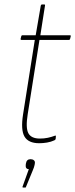

<svg xmlns="http://www.w3.org/2000/svg" viewBox="-20 -638 339 866"><path d="M157 8Q108 8 90.5 -22Q73 -52 84 -122L137 -458H77Q72 -458 73 -463L76 -475Q77 -479 81 -479H141L164 -613Q166 -618 169 -618H179Q184 -618 183 -613L162 -479H296Q300 -479 299 -474L296 -462Q295 -458 291 -458H158L105 -123Q95 -61 108 -37Q121 -13 160 -13Q179 -13 195.5 -16.5Q212 -20 228 -26Q232 -28 232 -23L231 -11Q230 -7 225 -5Q210 2 192 5Q174 8 157 8ZM85 208Q80 208 82 203L110 125Q103 125 99 120.5Q95 116 96 106L97 99Q100 80 118 80Q127 80 133 85Q139 90 137 100L136 106Q135 111 133 117Q131 123 128 130L98 203Q97 208 94 208Z"/></svg>

Font: Sofia Sans Condensed Thin
Style: Italic
Weight: 250
Italic angle: -9°
Version: Version 4.100